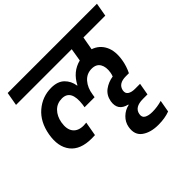

<svg xmlns="http://www.w3.org/2000/svg" viewBox="-227 -977 1448 1448"><g transform="rotate(-45 497.0 -253.0)"><path d="M23 -632 42 -740H994L975 -632H742L723 -526Q785 -505 814 -446.5Q843 -388 827 -299Q818 -248 794 -199H761Q682 -199 670 -140Q665 -110 686 -96.5Q707 -83 743 -83H797L780 13H731Q643 13 632 74Q626 106 649.5 119.5Q673 133 713 133Q765 133 816 118L799 214Q747 234 676 234Q594 234 543.5 197.5Q493 161 506 86Q514 42 547 10Q580 -22 623 -31L624 -35Q533 -56 548 -147Q558 -201 598 -230.5Q638 -260 690 -268Q696 -283 699 -300Q708 -354 688 -388Q668 -422 619 -422Q566 -422 531 -382Q496 -342 487 -279L483 -254H376L380 -279Q398 -422 302 -422Q250 -422 216 -387.5Q182 -353 172 -297Q161 -232 188 -196.5Q215 -161 274 -161Q281 -161 303 -163L283 -50Q269 -49 248 -49Q128 -49 75 -116.5Q22 -184 42 -299Q62 -412 134.5 -474Q207 -536 302 -536Q370 -536 407 -500Q444 -464 452 -409H455Q504 -505 600 -529L617 -632Z"/></g></svg>

Font: Poppins SemiBold
Style: Italic
Weight: 600
Italic angle: -10°
Designer: Ninad Kale (Devanagari), Jonny Pinhorn (Latin)
Foundry: Indian Type Foundry
Version: Version 3.200;PS 1.000;hotconv 16.6.54;makeotf.lib2.5.65590